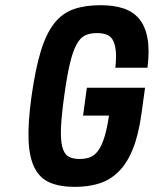

<svg xmlns="http://www.w3.org/2000/svg" viewBox="-20 -718 599 748"><path d="M303.6 -267.6H404.6Q396.7 -214.4 386.1 -181.4Q375.4 -148.3 361.6 -129.9Q347.7 -111.6 330.1 -105.1Q312.6 -98.6 289.9 -98.6Q262.4 -98.6 246 -108.6Q229.6 -118.7 222.5 -146.6Q215.4 -174.4 217.7 -222.9Q220 -271.4 230.7 -348Q241.4 -424.9 252.7 -471.9Q264 -519 278.4 -545.1Q292.7 -571.1 311.5 -580.1Q330.3 -589.1 357 -589.1Q378.3 -589.1 394 -583.7Q409.7 -578.3 418.7 -563.5Q427.7 -548.7 430.8 -522.4Q433.9 -496 429.4 -454.1H554.6Q563.1 -523.3 554.4 -569.9Q545.7 -616.6 521.9 -644.9Q498 -673.3 460.2 -685.5Q422.4 -697.7 372.3 -697.7Q311.1 -697.7 266.9 -682.2Q222.6 -666.7 191.2 -626.9Q159.9 -587.1 139 -518.7Q118.1 -450.3 102.9 -343.7Q88.6 -240.9 91.3 -172.6Q94 -104.3 114.9 -63.6Q135.7 -23 174.6 -6.5Q213.6 10 271.7 10Q325.1 10 367.6 -3.6Q410 -17.3 442.6 -49.9Q475.3 -82.4 497.4 -137.1Q519.4 -191.9 530.9 -273L545.1 -376.1H318.4Z"/></svg>

Font: Secuela ExtLt
Style: Italic
Weight: 200
Italic angle: -8°
Designer: Fernando Haro
Foundry: deFharo
Version: Version 1.704